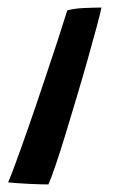

<svg xmlns="http://www.w3.org/2000/svg" viewBox="-20 -487 330 508"><path d="M108 1Q89.5 1 57.5 -0.5Q25.5 -2 1.5 -4.5Q7.5 -17.5 22.2 -57.8Q37 -98 56.2 -153.2Q75.5 -208.5 95.2 -267.5Q115 -326.5 131.8 -377.5Q148.5 -428.5 158 -459.5Q175 -464.5 202.5 -465.8Q230 -467 248.5 -467Q245 -450 235.2 -413.8Q225.5 -377.5 212 -329.8Q198.5 -282 183.2 -230.8Q168 -179.5 153.5 -132.2Q139 -85 127 -49.5Q115 -14 108 1Z"/></svg>

Font: Grandstander
Style: Italic
Weight: 400
Italic angle: -15°
Designer: Tyler Finck
Foundry: Etcetera Type Co
Version: Version 1.200; ttfautohint (v1.8.3)